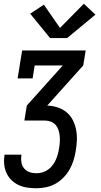

<svg xmlns="http://www.w3.org/2000/svg" viewBox="-20 -799 540 1024"><path d="M175 205Q150 205 125.5 201.5Q101 198 79.5 188Q58 178 41.5 162Q25 146 15 124.5Q5 103 2.5 78.5Q0 54 4 29Q4 29 4 28Q4 27 4 26H94Q94 27 94 27Q94 27 94 28Q91 47 94 66Q97 85 108.5 99Q120 113 137.5 119Q155 125 175 125Q190 125 206 120.5Q222 116 236 106Q250 96 260.5 82Q271 68 277.5 53.5Q284 39 288.5 23Q293 7 295 -8Q298 -25 299 -41.5Q300 -58 298.5 -74Q297 -90 292 -105.5Q287 -121 277 -132.5Q267 -144 252 -150Q237 -156 221 -156H110L123 -236L315 -450H165L154 -381H74L98 -530H437L424 -450L232 -236Q260 -235 286.5 -226.5Q313 -218 334 -201Q355 -184 367.5 -160Q380 -136 385.5 -109Q391 -82 390 -53Q389 -24 384 5Q380 30 372.5 55Q365 80 351.5 104Q338 128 318.5 148Q299 168 275.5 181Q252 194 226 199.5Q200 205 175 205ZM247 -596 141 -726 214 -774 300 -650 427 -779 489 -721 338 -596Z"/></svg>

Font: Iosevka Slab Medium Oblique
Style: Regular
Weight: 500
Italic angle: -9°
Monospace: yes
Designer: Belleve Invis
Foundry: Belleve Invis
Version: Version 11.1.1; ttfautohint (v1.8.3)